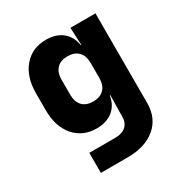

<svg xmlns="http://www.w3.org/2000/svg" viewBox="-172 -688 944 995"><g transform="rotate(-30 300.0 -190.0)"><path d="M384 -550H534V-14Q534 76 472.5 128Q411 180 305 180H145V60H300Q342 60 364.5 39.5Q387 19 387 -19V-40L389 -145H386Q377 -90 339.5 -60Q302 -30 243 -30Q160 -30 110 -88Q60 -146 60 -245V-345Q60 -443 110 -501.5Q160 -560 243 -560Q302 -560 339.5 -530Q377 -500 386 -445H389ZM384 -250V-340Q384 -383 361 -406.5Q338 -430 297 -430Q255 -430 232.5 -406.5Q210 -383 210 -340V-250Q210 -207 232.5 -183.5Q255 -160 297 -160Q338 -160 361 -183.5Q384 -207 384 -250Z"/></g></svg>

Font: JetBrains Mono Extra Bold
Style: Regular
Weight: 800
Monospace: yes
Designer: Philipp Nurullin, Konstantin Bulenkov
Foundry: JetBrains
Version: 2.002